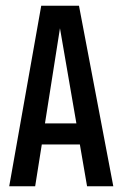

<svg xmlns="http://www.w3.org/2000/svg" viewBox="-20 -646 425 666"><path d="M282 0 257 -145H125L102 0H12L123 -626H254L373 0ZM136 -218H245L188 -548Z"/></svg>

Font: Teko Regular
Style: Regular
Weight: 400
Designer: Manushi Parikh, Jonny Pinhorn
Foundry: Indian Type Foundry
Version: Version 1.105;PS 1.0;hotconv 1.0.78;makeotf.lib2.5.61930; tt